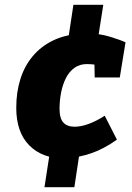

<svg xmlns="http://www.w3.org/2000/svg" viewBox="-20 -761 553 803"><path d="M166 22 190 -134 247 -99Q157 -98 102.5 -153Q48 -208 48 -310Q48 -375 65 -429.5Q82 -484 116 -525Q150 -566 199.5 -590.5Q249 -615 314 -620L263 -582L287 -741H412L388 -588L346 -621Q395 -621 438 -608Q481 -595 505 -584L481 -437H376L375 -491Q368 -492 358.5 -492.5Q349 -493 343 -493Q313 -493 291 -477Q269 -461 255.5 -434Q242 -407 235.5 -373.5Q229 -340 229 -306Q229 -266 245 -248.5Q261 -231 292 -231Q319 -231 351.5 -243Q384 -255 418 -277L469 -177Q414 -138 363 -120.5Q312 -103 261 -99L315 -137L291 22Z"/></svg>

Font: Bitter Thin Black
Style: Italic
Weight: 900
Italic angle: -9°
Version: Version 3.020